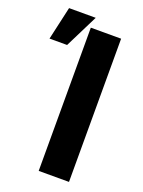

<svg xmlns="http://www.w3.org/2000/svg" viewBox="-147 -847 681 916"><g transform="rotate(20 193.5 -389.5)"><path d="M169.4 -727.1H323.2V0H169.4ZM91.3 -610.8H2L40 -779.3H175.3Z"/></g></svg>

Font: My Font
Style: Bold
Weight: 500
Designer: Rasmus Andersson
Foundry: rsms
Version: Version 0.001